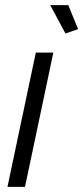

<svg xmlns="http://www.w3.org/2000/svg" viewBox="-20 -725 323 745"><path d="M175 -705H245L283 -612L234 -595ZM119 -521H187L77 0H9Z"/></svg>

Font: Raleway-v4020
Style: Italic
Weight: 400
Italic angle: -12°
Designer: Matt McInerney, Pablo Impallari, Rodrigo Fuenzalida
Foundry: Matt McInerney, Pablo Impallari, Rodrigo Fuenzalida
Version: Version 4.020;PS 004.020;hotconv 1.0.88;makeotf.lib2.5.64775